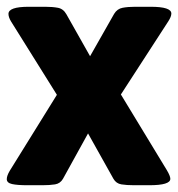

<svg xmlns="http://www.w3.org/2000/svg" viewBox="-21 -545 526 567"><path d="M60 2Q30 2 14.5 -1.5Q-1 -5 -1 -16Q-1 -26 8 -41L147 -265L12 -481Q4 -494 4 -504Q4 -525 64 -525H112Q134 -525 150 -522Q166 -519 175 -503L245 -379L316 -504Q325 -519 341 -522Q357 -525 378 -525H424Q485 -525 485 -505Q485 -496 476 -482L336 -266L472 -42Q482 -25 482 -17Q482 2 420 2H375Q353 2 337.5 -0.5Q322 -3 314 -17L239 -151L165 -17Q157 -3 141.5 -0.5Q126 2 104 2Z"/></svg>

Font: Asap ExtraBold
Style: Regular
Weight: 800
Designer: Pablo Cosgaya
Foundry: Omnibus-Type
Version: Version 3.001; ttfautohint (v1.8.4.7-5d5b)